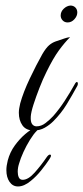

<svg xmlns="http://www.w3.org/2000/svg" viewBox="-20 -465 301 693"><path d="M102 6Q74 6 61 -12.5Q48 -31 48 -58Q48 -66 49.5 -74.5Q51 -83 53 -92Q64 -132 87.5 -181.5Q111 -231 133 -270Q146 -292 157 -301.5Q168 -311 181 -315.5Q194 -320 212 -326Q217 -328 222 -329Q227 -330 233 -331Q213 -311 192.5 -283Q172 -255 148 -206Q135 -180 122.5 -148Q110 -116 101 -88Q92 -60 91 -44Q90 -25 96 -17Q102 -9 112 -9Q129 -9 144.5 -21Q160 -33 172 -46Q194 -71 213.5 -101Q233 -131 252 -165Q255 -169 257 -169Q261 -169 261 -163Q261 -158 259 -155Q241 -122 221 -89Q201 -56 172 -27Q159 -14 141.5 -4Q124 6 102 6ZM224 -384Q213 -384 206 -391.5Q199 -399 199 -409Q199 -423 210 -433.5Q221 -444 234 -445Q245 -445 252 -438Q259 -431 259 -420Q259 -407 248.5 -395.5Q238 -384 224 -384ZM91 188Q67 208 45 208Q26 208 14.5 191.5Q3 175 3 149Q3 134 8 114Q16 84 33.5 60Q51 36 71 19Q91 2 106 -4Q115 -8 119 -8Q122 -8 122 -6Q122 -2 112 8Q101 19 88 40Q75 61 64.5 84Q54 107 49 125Q44 140 44 155Q44 167 48 175.5Q52 184 62 184Q82 184 105.5 157.5Q129 131 148 103Q155 93 160 93Q164 93 164 97Q164 101 158 110Q147 127 129 149.5Q111 172 91 188Z"/></svg>

Font: MonteCarlo
Style: Regular
Weight: 400
Designer: Robert E. Leuschke
Foundry: Robert E. Leuschke
Version: Version 1.010; ttfautohint (v1.8.3)